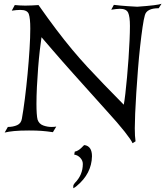

<svg xmlns="http://www.w3.org/2000/svg" viewBox="-20 -700 884 1027"><path d="M689 66Q682 49 647 4.5Q612 -40 548 -110Q490 -175 447.5 -222Q405 -269 373 -305Q341 -341 314 -371.5Q287 -402 260.5 -433Q234 -464 202 -501Q198 -475 193 -431.5Q188 -388 184 -337.5Q180 -287 177.5 -236Q175 -185 175 -144Q175 -116 176.5 -93.5Q178 -71 181 -60Q189 -37 211 -29Q233 -21 255 -21Q263 -21 269.5 -21.5Q276 -22 281 -23L263 7Q229 2 202 0Q175 -2 135 -2Q86 -2 55.5 1Q25 4 5 9L22 -21Q50 -21 71.5 -30.5Q93 -40 97 -65Q105 -109 113 -172Q121 -235 127.5 -304Q134 -373 138 -437Q142 -501 142 -547Q142 -603 134 -625Q126 -647 89 -647Q79 -647 68 -646Q57 -645 43 -643L59 -673Q70 -672 84.5 -671Q99 -670 115 -670Q134 -670 152.5 -671Q171 -672 186 -673Q238 -599 281.5 -541.5Q325 -484 365.5 -435.5Q406 -387 447.5 -342Q489 -297 536.5 -248Q584 -199 642 -140Q646 -160 650.5 -199Q655 -238 659.5 -287Q664 -336 667.5 -387Q671 -438 673 -484Q675 -530 675 -561Q675 -611 665.5 -632Q656 -653 621 -653Q611 -653 600 -651.5Q589 -650 575 -648L589 -674Q595 -673 626 -670Q657 -667 714 -664Q827 -672 844 -680L829 -656Q765 -656 755 -619Q749 -599 742.5 -554.5Q736 -510 729.5 -451.5Q723 -393 718 -329Q713 -265 709 -203.5Q705 -142 703 -92.5Q701 -43 701 -14Q701 8 702 25.5Q703 43 705 56ZM372 307V295Q372 289 380 279Q423 236 423 177Q423 159 410 145Q397 130 377 127L380 111Q397 108 414 92L424 82Q429 76 432 76Q472 82 472 136Q470 229 390 295Q386 298 381.5 301.5Q377 305 372 307Z"/></svg>

Font: Luxurious Roman
Style: Regular
Weight: 400
Designer: Robert E. Leuschke
Foundry: Robert E. Leuschke
Version: Version 1.010; ttfautohint (v1.8.3)